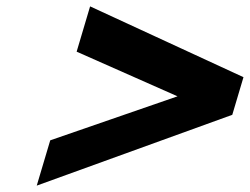

<svg xmlns="http://www.w3.org/2000/svg" viewBox="-20 -717 783 602"><path d="M137.5 -277 95.2 -135 708.3 -357 743.4 -475 262.5 -697 220.3 -555 536.6 -415Z"/></svg>

Font: Hussar
Style: BdOblThree
Weight: 700
Foundry: Cannot Into Space Fonts
Version: Version 2.00